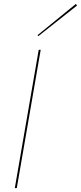

<svg xmlns="http://www.w3.org/2000/svg" viewBox="-20 -952 410 972"><path d="M186 -700 65 0H55L176 -700ZM174 -769 170 -774 364 -932 370 -924Z"/></svg>

Font: Jost Thin
Style: Italic
Weight: 200
Italic angle: -5°
Version: Version 3.710